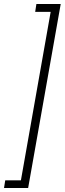

<svg xmlns="http://www.w3.org/2000/svg" viewBox="-51 -816 322 955"><path d="M251 -796 89 119H-31L-25 81H53L201 -757H124L130 -796Z"/></svg>

Font: DM Sans 36pt ExtraLight
Style: Italic
Weight: 250
Italic angle: -10°
Designer: Colophon Foundry, Jonny Pinhorn
Foundry: Colophon Foundry
Version: Version 4.004;gftools[0.9.30]